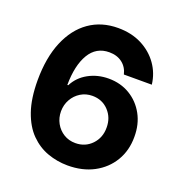

<svg xmlns="http://www.w3.org/2000/svg" viewBox="-133 -853 927 979"><g transform="rotate(20 330.0 -363.5)"><path d="M338.1 9.9Q282 9.6 229.9 -9.1Q177.9 -27.7 136.7 -69.1Q95.5 -110.4 71.6 -179Q47.6 -247.5 47.6 -347.3Q47.9 -469.5 84.5 -556.8Q121.1 -644.2 187.3 -690.7Q253.6 -737.2 343.4 -737.2Q416.2 -737.2 471.8 -708.8Q527.3 -680.4 561.4 -632.3Q595.5 -584.2 602.6 -524.1H451Q442.1 -562.1 413.7 -583.8Q385.3 -605.5 343.4 -605.5Q272.4 -605.5 235.6 -543.7Q198.9 -481.9 198.2 -375.7H203.1Q227.6 -424 277 -451.2Q326.3 -478.3 386.4 -478.3Q451 -478.3 501.6 -448Q552.2 -417.6 581.3 -364.7Q610.4 -311.8 610.1 -243.6Q610.4 -169.7 576 -112.2Q541.5 -54.7 480.3 -22.2Q419 10.3 338.1 9.9ZM337.4 -110.8Q390.6 -110.8 426 -147.7Q461.3 -184.7 460.9 -239.3Q461.3 -293.3 426.5 -330.3Q391.7 -367.2 338.4 -367.2Q303.3 -367.2 275 -349.8Q246.8 -332.4 230.5 -303.4Q214.1 -274.5 213.8 -239Q213.8 -203.5 229.9 -174.4Q246.1 -145.2 274 -128Q301.8 -110.8 337.4 -110.8Z"/></g></svg>

Font: Inter Zeller
Style: Bold
Weight: 700
Designer: Rasmus Andersson; Joe Bland
Foundry: zeller
Version: Version 3.015;git-dec3a8cb1